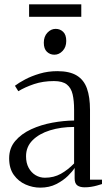

<svg xmlns="http://www.w3.org/2000/svg" viewBox="-20 -853 504 881"><path d="M164.5 8Q130.5 8 97.8 -6.2Q65 -20.5 43.5 -50.2Q22 -80 22 -126.5Q22 -173.5 50 -206.2Q78 -239 123 -259.8Q168 -280.5 220 -290Q272 -299.5 320 -300V-349.5Q320 -391 313.2 -420.2Q306.5 -449.5 286.8 -465.2Q267 -481 227.5 -481Q177 -481 135.8 -467Q94.5 -453 64 -434.5L48.5 -459.5Q66 -473 95.2 -488.5Q124.5 -504 162.2 -515.2Q200 -526.5 243 -526.5Q299.5 -526.5 332.2 -506.5Q365 -486.5 379 -447Q393 -407.5 393 -349V-28.5H448V-8.5Q437 -5 424.5 -1.5Q412 2 398 4.2Q384 6.5 368.5 6.5Q346.5 6.5 334.5 -2.5Q322.5 -11.5 322.5 -34.5V-82.5Q313.5 -67.5 291.8 -46Q270 -24.5 238 -8.2Q206 8 164.5 8ZM186 -37.5Q227 -37.5 259.2 -55.5Q291.5 -73.5 320 -103V-270.5Q259.5 -270.5 209.5 -255Q159.5 -239.5 129.5 -209.5Q99.5 -179.5 99.5 -136Q99.5 -105 111.5 -83Q123.5 -61 143.2 -49.2Q163 -37.5 186 -37.5ZM229 -602Q209.5 -602 195.2 -615.5Q181 -629 181 -657Q181 -685.5 197.5 -703Q214 -720.5 235 -720.5H236Q255.5 -720.5 269.8 -707Q284 -693.5 284 -665Q284 -637 267.5 -619.5Q251 -602 230 -602ZM353 -833V-776H113.5V-833Z"/></svg>

Font: Merriweather 120pt Light
Style: Regular
Weight: 300
Version: Version 2.100